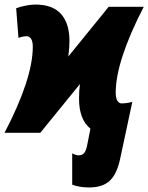

<svg xmlns="http://www.w3.org/2000/svg" viewBox="-43 -583 651 843"><path d="M274 228V90Q278 93 286.5 96Q295 99 303 99Q317 99 325.5 90Q334 81 339 58L354 -18Q304 -58 304 -150Q304 -185 308 -214L134 0H-23Q101 -238 101 -378Q101 -401 93.5 -412.5Q86 -424 74 -424Q59 -424 38 -417L28 -547Q44 -553 68.5 -558Q93 -563 112 -563Q188 -563 225 -521.5Q262 -480 262 -403Q262 -373 257 -335L434 -553H588Q465 -314 465 -176Q465 -152 472.5 -140.5Q480 -129 491 -129Q502 -129 515.5 -131Q529 -133 538 -136L485 112Q471 180 439.5 210Q408 240 349 240Q306 240 274 228Z"/></svg>

Font: Noto Sans UI CondBlack
Style: Italic
Weight: 900
Width: 3
Italic angle: -12°
Designer: Monotype Design Team
Foundry: Monotype Imaging Inc.
Version: Version 1.001